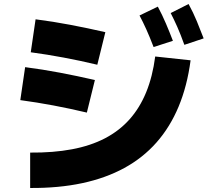

<svg xmlns="http://www.w3.org/2000/svg" viewBox="-20 -875 1040 955"><path d="M504 -715 464 -553Q380 -573 297.5 -588.5Q215 -604 133 -615L157 -779Q243 -768 330 -751.5Q417 -735 504 -715ZM452 -477 412 -315Q328 -335 245.5 -350.5Q163 -366 81 -377L105 -541Q191 -530 278 -513.5Q365 -497 452 -477ZM130 60V-116Q245 -115 338 -132.5Q431 -150 502 -187Q573 -224 624 -281Q675 -338 707 -416Q739 -494 752 -594L928 -575Q911 -447 868.5 -345Q826 -243 758.5 -166.5Q691 -90 598.5 -39.5Q506 11 389 36Q272 61 130 60ZM744 -641Q724 -693 707.5 -729.5Q691 -766 674 -798L765 -842Q787 -801 805.5 -757.5Q824 -714 840 -672ZM897 -652Q878 -705 861.5 -742Q845 -779 829 -810L918 -855Q941 -813 959 -769.5Q977 -726 993 -684Z"/></svg>

Font: Murecho Thin Black
Style: Regular
Weight: 900
Version: Version 1.010